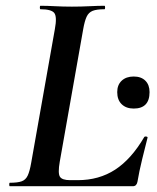

<svg xmlns="http://www.w3.org/2000/svg" viewBox="-20 -645 545 665"><path d="M14 0Q12 0 12 -6Q12 -12 14 -12Q41 -12 55 -17Q69 -22 76 -37Q83 -52 88 -81L170 -544Q178 -587 168 -600Q158 -613 120 -613Q118 -613 118 -619Q118 -625 120 -625Q143 -625 170.5 -623.5Q198 -622 229 -622Q261 -622 290.5 -623.5Q320 -625 342 -625Q344 -625 344 -619Q344 -613 342 -613Q315 -613 301 -607.5Q287 -602 280 -587Q273 -572 268 -543L187 -85Q180 -45 187.5 -33Q195 -21 223 -21H249Q323 -21 379 -57.5Q435 -94 480 -171Q482 -173 487 -172Q492 -171 491 -168Q483 -137 472.5 -94Q462 -51 456 -15Q453 0 440 0ZM443 -269Q417 -269 401.5 -284Q386 -299 386 -326Q386 -351 401.5 -365.5Q417 -380 443 -380Q469 -380 483.5 -365.5Q498 -351 498 -326Q498 -269 443 -269Z"/></svg>

Font: Cormorant
Style: Bold Italic
Weight: 700
Italic angle: -10°
Designer: Christian Thalmann (Catharsis Fonts)
Foundry: Catharsis Fonts
Version: Version 4.000